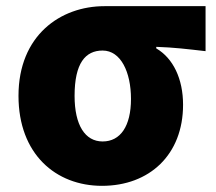

<svg xmlns="http://www.w3.org/2000/svg" viewBox="-20 -589 700 623"><path d="M311 14C465 14 574 -87 574 -249C574 -333 542 -400 487 -432V-437C546 -435 585 -430 647 -423V-569H319C176 -569 40 -474 40 -278C40 -89 161 14 311 14ZM313 -130C256 -130 222 -183 222 -278C222 -384 257 -425 313 -425C372 -425 405 -355 405 -268C405 -180 371 -130 313 -130Z"/></svg>

Font: Noto Sans JP Black
Style: Regular
Weight: 900
Designer: Ryoko NISHIZUKA 西塚涼子 (kana, bopomofo & ideographs); Paul D. Hunt (Latin, Greek & Cyrillic); Sandoll Communications 산돌커뮤니
Foundry: Adobe
Version: Version 2.002;hotconv 1.0.116;makeotfexe 2.5.65601